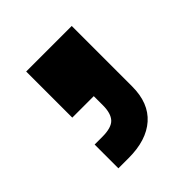

<svg xmlns="http://www.w3.org/2000/svg" viewBox="-107 -233 474 474"><g transform="rotate(-45 130.5 4.0)"><path d="M43 169V86H70Q102 86 114 73Q126 60 126 32V0H51V-161H210V50Q210 108 175.5 138.5Q141 169 79 169Z"/></g></svg>

Font: BDO Grotesk ExtraBold
Style: Regular
Weight: 800
Designer: Deni Anggara
Foundry: Lokal Container
Version: Version 2.000